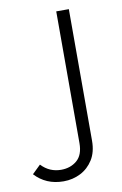

<svg xmlns="http://www.w3.org/2000/svg" viewBox="-204 -512 488 765"><g transform="rotate(-10 40.0 -129.0)"><path d="M-9 207Q-45 207 -74 194.5Q-103 182 -125 158L-91 125Q-74 143 -54 151.5Q-34 160 -11 160Q27 160 53 138Q79 116 79 68V-465H130V67Q130 113 110.5 144Q91 175 59.5 191Q28 207 -9 207Z"/></g></svg>

Font: Outfit Thin ExtraLight
Style: Regular
Weight: 250
Version: Version 1.100;gftools[0.9.27]